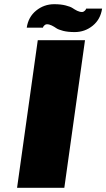

<svg xmlns="http://www.w3.org/2000/svg" viewBox="-20 -891 504 911"><path d="M159.2 -700.2H383.3L285.2 0H61ZM106.9 -759.8Q114.3 -810.5 151.6 -840.8Q189 -871.1 237.3 -871.1Q268.6 -871.1 291.5 -865.2Q314.5 -859.4 324.5 -852.5Q334.5 -845.7 346.2 -839.8Q357.9 -834 370.1 -834Q375.5 -834 381.8 -839.6Q388.2 -845.2 388.7 -850.1H464.4Q457 -799.3 419.9 -769Q382.8 -738.8 334 -738.8Q302.2 -738.8 279.5 -744.6Q256.8 -750.5 247.1 -757.3Q237.3 -764.2 225.6 -770Q213.9 -775.9 202.1 -775.9Q196.3 -775.9 190.4 -770.5Q184.6 -765.1 183.6 -759.8Z"/></svg>

Font: Fivo Sans Black
Style: Regular
Weight: 900
Designer: Alexander Slobzheninov
Foundry: Alexander Slobzheninov
Version: 1.0